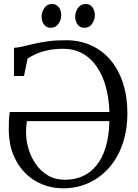

<svg xmlns="http://www.w3.org/2000/svg" viewBox="-20 -958 708 988"><path d="M304.5 11Q249.5 11 199.8 -8.5Q150 -28 111.2 -66.2Q72.5 -104.5 49.5 -159.2Q26.5 -214 25 -284.5Q25 -315.5 26 -340Q27 -364.5 30.5 -381.5H543Q539.5 -481.5 510 -554.5Q480.5 -627.5 428.5 -667.2Q376.5 -707 305.5 -707Q260.5 -707 224.5 -699Q188.5 -691 162.5 -679Q136.5 -667 122 -656.5L103.5 -567H52V-712Q73 -713 98 -719Q123 -725 154.5 -732.5Q186 -740 226.5 -745.5Q267 -751 319.5 -751Q391 -751 449.5 -724.2Q508 -697.5 549.5 -648Q591 -598.5 613.2 -529.2Q635.5 -460 635.5 -376Q635.5 -289 611 -217.8Q586.5 -146.5 541.8 -95.5Q497 -44.5 436.8 -16.8Q376.5 11 304.5 11ZM315 -33Q364 -33 404.8 -51Q445.5 -69 476 -106.2Q506.5 -143.5 523.8 -200.2Q541 -257 543 -334.5H118.5Q116.5 -321 115.2 -306.8Q114 -292.5 114 -277Q114 -236 126.5 -193Q139 -150 164 -113.8Q189 -77.5 226.8 -55.2Q264.5 -33 315 -33ZM240.5 -815Q219 -815 206.5 -831.5Q194 -848 194 -872Q194 -896.5 208.2 -917Q222.5 -937.5 247.5 -937.5H248.5Q270 -937.5 282.5 -921Q295 -904.5 295 -880.5Q295 -856 280.8 -835.5Q266.5 -815 241.5 -815ZM413.5 -815Q392 -815 379.5 -831.5Q367 -848 367 -872Q367 -896.5 381.2 -917Q395.5 -937.5 420.5 -937.5H421.5Q443 -937.5 455.5 -921Q468 -904.5 468 -880.5Q468 -856 453.8 -835.5Q439.5 -815 414.5 -815Z"/></svg>

Font: Merriweather 36pt Light
Style: Regular
Weight: 300
Designer: Eben Sorkin
Foundry: Eben Sorkin
Version: Version 2.100